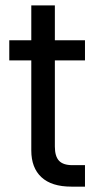

<svg xmlns="http://www.w3.org/2000/svg" viewBox="-20 -696 372 716"><path d="M184.6 -675.8V-149.4Q184.6 -113.3 200 -96.7Q215.3 -80.1 250 -80.1H296.9V0H246.1Q172.4 0 134.5 -35.2Q96.7 -70.3 96.7 -134.8V-675.8ZM296.9 -470.7H14.6V-545.9H296.9Z"/></svg>

Font: Inter RS Variable
Style: Regular
Weight: 400
Designer: Rasmus Andersson (customised by Maria Ramos and Noel Pretorius)
Foundry: rsms
Version: Version 3.001;Glyphs 3.2.3 (3260)